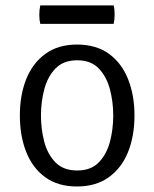

<svg xmlns="http://www.w3.org/2000/svg" viewBox="-20 -664 559 696"><path d="M467.5 -245.5Q467.5 -170.5 444 -112.5Q420.5 -54.5 374 -21.2Q327.5 12 259 12Q190 12 144 -21.5Q98 -55 75 -113.2Q52 -171.5 52 -245.5Q52 -319.5 75.2 -377.5Q98.5 -435.5 144.8 -469Q191 -502.5 259 -502.5Q328.5 -502.5 374.8 -469Q421 -435.5 444.2 -377.2Q467.5 -319 467.5 -245.5ZM128.5 -245.5Q128.5 -195.5 140.5 -150Q152.5 -104.5 181.2 -75.2Q210 -46 260 -46Q309.5 -46 338 -75.2Q366.5 -104.5 378.5 -150Q390.5 -195.5 390.5 -245.5Q390.5 -294.5 378.5 -340.2Q366.5 -386 338 -415.8Q309.5 -445.5 260 -445.5Q210 -445.5 181.2 -415.8Q152.5 -386 140.5 -340.2Q128.5 -294.5 128.5 -245.5ZM126 -577.5Q122.5 -592 122.5 -610Q122.5 -628.5 126 -644.5H392Q394 -636.5 394.8 -628.8Q395.5 -621 395.5 -610Q395.5 -592 392 -577.5Z"/></svg>

Font: Signika Light
Style: Regular
Weight: 300
Designer: Anna Giedry
Foundry: Anna Giedry
Version: Version 2.000